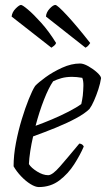

<svg xmlns="http://www.w3.org/2000/svg" viewBox="-20 -757 429 777"><path d="M137 0Q123 0 103.5 -12Q84 -24 65.5 -43.5Q47 -63 35 -84Q35 -129 44.5 -178.5Q54 -228 68 -274Q82 -320 96.5 -356Q111 -392 122 -409Q135 -423 164.5 -444.5Q194 -466 231.5 -483Q269 -500 304 -500Q318 -500 337.5 -489Q357 -478 372.5 -464Q388 -450 389 -441Q386 -420 378 -395.5Q370 -371 360.5 -349.5Q351 -328 342 -316Q324 -298 288 -278.5Q252 -259 206.5 -240.5Q161 -222 114 -205Q107 -175 102.5 -145.5Q98 -116 97 -93Q106 -78 130 -63Q154 -48 175 -48Q192 -48 222.5 -83Q253 -118 301 -176Q314 -175 319 -164Q305 -131 280.5 -92.5Q256 -54 220.5 -27Q185 0 137 0ZM124 -248Q155 -259 190.5 -274Q226 -289 258 -305.5Q290 -322 309 -336Q313 -354 315 -370Q317 -390 317.5 -409.5Q318 -429 313 -442Q302 -444 291 -445Q280 -446 272 -446Q247 -446 228 -440.5Q209 -435 195 -428Q177 -402 158 -353.5Q139 -305 124 -248ZM188 -564 27 -690Q29 -708 43.5 -722.5Q58 -737 65 -737Q71 -737 93.5 -718Q116 -699 147 -664.5Q178 -630 207 -583Q205 -577 199 -572Q193 -567 188 -564ZM326 -564 166 -690Q167 -707 181 -722Q195 -737 204 -737Q212 -737 251 -695Q290 -653 345 -583Q344 -581 339 -574.5Q334 -568 326 -564Z"/></svg>

Font: Texturina Thin
Style: Italic
Weight: 100
Italic angle: -11°
Designer: Guillermo Torres Carreño
Foundry: Omnibus-Type
Version: Version 1.002; ttfautohint (v1.8.3)